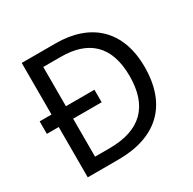

<svg xmlns="http://www.w3.org/2000/svg" viewBox="-157 -876 1044 1038"><g transform="rotate(-30 365.0 -357.0)"><path d="M317 -714H104V-392H30V-314H104V0H295C531 0 669 -123 669 -364C669 -593 531 -714 317 -714ZM304 -637C475 -637 574 -551 574 -361C574 -173 478 -77 284 -77H194V-314H372V-392H194V-637Z"/></g></svg>

Font: Noto Sans Runic
Style: Regular
Weight: 400
Designer: Monotype Design Team
Foundry: Monotype Imaging Inc.
Version: Version 2.002